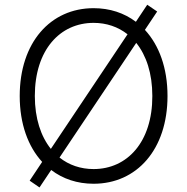

<svg xmlns="http://www.w3.org/2000/svg" viewBox="-20 -772 797 817"><path d="M596.6 -644.9 648.8 -723 606.5 -751.8 558.2 -679.3C508.2 -717 447.1 -737.2 378.2 -737.2C194.6 -737.2 63.9 -590.9 63.9 -363.6C63.9 -245 99.4 -148.4 159.4 -83.1L106.2 -3.2L148.1 25.6L197.8 -48.7C247.5 -10.7 308.9 9.9 378.2 9.9C562.1 9.9 692.8 -136 692.8 -363.6C692.8 -483 657 -579.5 596.6 -644.9ZM128.2 -363.6C128.2 -559.7 235.4 -674.7 378.2 -674.7C432.9 -674.7 482.2 -658 522.7 -626.1L196.4 -138.5C153.8 -191.8 128.2 -268.1 128.2 -363.6ZM378.2 -52.6C323.2 -52.6 273.4 -69.6 233.3 -101.6L559.7 -589.5C602.6 -536.2 628.2 -459.5 628.2 -363.6C628.6 -168 521.7 -52.6 378.2 -52.6Z"/></svg>

Font: TID UI Light
Style: Regular
Weight: 300
Designer: The TID Project Authors
Foundry: Bakken & Bæck
Version: Version 1.001;hotconv 1.0.109;makeotfexe 2.5.65596